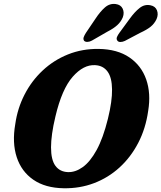

<svg xmlns="http://www.w3.org/2000/svg" viewBox="-20 -967 840 999"><path d="M493.5 -712.5Q590.5 -711 653 -668.5Q715.5 -626 740.8 -553.5Q766 -481 751 -390Q738 -298 699.2 -223.5Q660.5 -149 601.8 -95.5Q543 -42 469 -14Q395 14 311.5 12.5Q215.5 11 153.5 -31.8Q91.5 -74.5 67 -149.2Q42.5 -224 59.5 -321.5Q71 -403.5 107.8 -475Q144.5 -546.5 202 -600.2Q259.5 -654 333.5 -683.8Q407.5 -713.5 493.5 -712.5ZM333.5 -71.5Q372 -70 410.5 -97.5Q449 -125 482.8 -186.5Q516.5 -248 541.5 -349Q553 -396 558.2 -433.8Q563.5 -471.5 563 -501.5Q562.5 -563.5 539.5 -594.8Q516.5 -626 475 -628Q414.5 -631.5 358.2 -567.5Q302 -503.5 268.5 -361.5Q256.5 -311.5 251 -271.5Q245.5 -231.5 245.5 -200.5Q245.5 -135 268.5 -104Q291.5 -73 333.5 -71.5ZM477 -870Q501 -906.5 525.8 -928.2Q550.5 -950 582 -946Q608.5 -942.5 618.2 -922Q628 -901.5 619 -877Q609.5 -854 590.5 -836.5Q571.5 -819 537.5 -801.5L458.5 -756Q447 -749.5 435.2 -749Q423.5 -748.5 417.5 -755Q412 -763.5 415.5 -773.5Q419 -783.5 427 -796ZM655 -869.5Q680.5 -905 706.5 -925.5Q732.5 -946 763 -939.5Q788.5 -934.5 796.8 -913Q805 -891.5 794.5 -867.5Q783.5 -844 763.8 -828Q744 -812 709 -796L629.5 -754Q617.5 -748.5 606.2 -748.5Q595 -748.5 590 -756.5Q584.5 -764.5 588.8 -774.8Q593 -785 601.5 -796.5Z"/></svg>

Font: Fraunces 72pt S100
Style: Bold Italic
Weight: 700
Italic angle: -16°
Version: Version 1.000; ttfautohint (v1.8.3)